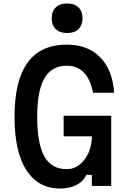

<svg xmlns="http://www.w3.org/2000/svg" viewBox="-20 -1075 740 1110"><path d="M327 15Q202 15 133 -90.5Q64 -196 64 -400Q64 -817 366 -817Q488 -817 559.5 -743.5Q631 -670 640 -539H518Q503 -615 465.5 -655Q428 -695 366 -695Q279 -695 237 -623Q195 -551 195 -400Q195 -244 236.5 -170.5Q278 -97 366 -97Q407 -97 439.5 -122.5Q472 -148 491.5 -191Q511 -234 511 -287H348V-406H623V0H511V-64H479Q462 -26 422 -5.5Q382 15 327 15ZM368 -884Q326 -884 302.5 -906.5Q279 -929 279 -969Q279 -1010 302.5 -1032.5Q326 -1055 368 -1055Q410 -1055 433.5 -1032.5Q457 -1010 457 -969Q457 -929 433.5 -906.5Q410 -884 368 -884Z"/></svg>

Font: Martian Mono Medium
Style: Regular
Weight: 500
Monospace: yes
Designer: Roman Shamin
Foundry: Evil Martians
Version: Version 1.000; ttfautohint (v1.8.4.7-5d5b)